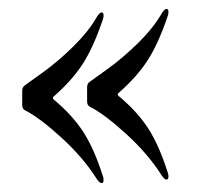

<svg xmlns="http://www.w3.org/2000/svg" viewBox="-20 -451 459 432"><path d="M182 -211Q176 -214 176 -223V-255Q176 -263 182 -267Q189 -272 223 -296.5Q257 -321 291 -354.5Q325 -388 344 -421Q350 -431 355 -431Q359 -431 359 -424Q359 -418 357 -414Q336 -352 312 -315Q288 -278 247 -242Q243 -239 247 -235Q289 -200 313.5 -162Q338 -124 357 -64Q359 -60 359 -54Q359 -47 355 -47Q350 -47 344 -56Q313 -105 263.5 -150Q214 -195 182 -211ZM36 -203Q30 -206 30 -215V-247Q30 -255 36 -259Q43 -264 77 -288.5Q111 -313 145 -346.5Q179 -380 198 -413Q204 -423 209 -423Q213 -423 213 -416Q213 -410 211 -406Q190 -344 166 -307Q142 -270 101 -234Q97 -231 101 -227Q143 -192 167.5 -154Q192 -116 211 -56Q213 -52 213 -46Q213 -39 209 -39Q204 -39 198 -48Q167 -97 117.5 -142Q68 -187 36 -203Z"/></svg>

Font: Viaoda Libre
Style: Regular
Weight: 400
Designer: Gydient
Version: Version 2.000